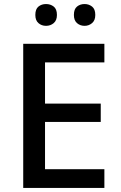

<svg xmlns="http://www.w3.org/2000/svg" viewBox="-20 -931 597 951"><path d="M497 0H95V-714H497V-622H203V-418H479V-327H203V-93H497ZM155 -857Q155 -886 170.5 -898.5Q186 -911 208 -911Q230 -911 246 -898.5Q262 -886 262 -857Q262 -830 246 -816.5Q230 -803 208 -803Q186 -803 170.5 -816.5Q155 -830 155 -857ZM346 -857Q346 -886 361.5 -898.5Q377 -911 399 -911Q420 -911 436 -898.5Q452 -886 452 -857Q452 -830 436 -816.5Q420 -803 399 -803Q377 -803 361.5 -816.5Q346 -830 346 -857Z"/></svg>

Font: Noto Sans Kannada Medium
Style: Regular
Weight: 500
Designer: Jelle Bosma - Monotype Design Team
Foundry: Monotype Imaging Inc.
Version: Version 2.005; ttfautohint (v1.8.4.7-5d5b)